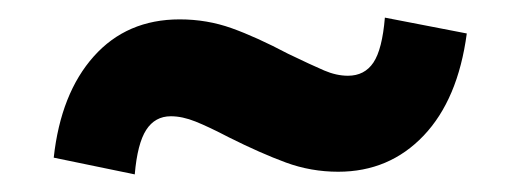

<svg xmlns="http://www.w3.org/2000/svg" viewBox="-20 -340 590 218"><path d="M240 -184Q217 -196 202 -202Q187 -208 174 -208Q156 -208 146 -192.5Q136 -177 133 -142L41 -161Q49 -234 86.5 -276Q124 -318 184 -318Q215 -318 243 -308Q271 -298 307 -279Q334 -266 348 -260Q362 -254 375 -254Q394 -254 404 -269Q414 -284 417 -320L510 -302Q500 -227 461 -186Q422 -145 364 -145Q333 -145 304.5 -155.5Q276 -166 240 -184Z"/></svg>

Font: Ysabeau Ultrabold
Style: Regular
Weight: 800
Designer: Christian Thalmann (Catharsis Fonts)
Version: Version 0.003